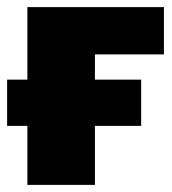

<svg xmlns="http://www.w3.org/2000/svg" viewBox="-33 -520 484 540"><path d="M44 -500H428V-367H234V0H44ZM364 -296V-166H-13V-296Z"/></svg>

Font: Moderustic ExtraBold
Style: Regular
Weight: 800
Designer: Tural Alisoy
Foundry: TAFT Foundry
Version: Version 2.120